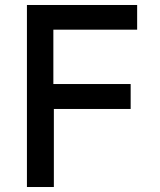

<svg xmlns="http://www.w3.org/2000/svg" viewBox="-20 -750 640 770"><path d="M88 0V-730H530V-631H194V-413H504V-313H196V0Z"/></svg>

Font: JetBrains Mono NL SemiBold
Style: Regular
Weight: 600
Designer: Philipp Nurullin, Konstantin Bulenkov
Foundry: JetBrains
Version: Version 2.304; ttfautohint (v1.8.4.7-5d5b)